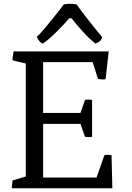

<svg xmlns="http://www.w3.org/2000/svg" viewBox="-20 -1002 705 1022"><path d="M42.5 -4.4 44.9 0H578.1L573.7 -175.8C551.8 -180.7 535.6 -175.8 535.6 -175.8L494.1 -57.1H209.5V-342.8H408.2L432.6 -273.9C451.7 -270.5 470.2 -273.9 470.2 -273.9V-470.2C470.2 -470.2 448.2 -474.1 432.6 -470.2L408.2 -400.9H209.5V-671.4H473.1L501.5 -582.5C501.5 -582.5 520 -576.7 542 -580.1L558.6 -728.5H52.7L45.9 -687L49.3 -680.2L117.2 -664.1V-62.5L46.9 -41.5ZM208 -770C248 -795.4 316.9 -867.7 348.6 -904.8H360.8C390.6 -866.7 447.3 -799.8 488.3 -770C509.3 -778.3 516.6 -784.2 524.4 -803.7C512.2 -816.4 404.8 -951.2 388.2 -978.5C365.2 -982.9 342.3 -982.9 319.3 -978.5C309.1 -962.4 203.6 -829.1 175.3 -805.2C188.5 -781.7 193.8 -775.9 208 -770Z"/></svg>

Font: Trykker
Style: Regular
Weight: 400
Designer: Magnus Gaarde
Foundry: Magnus Gaarde
Version: Version 1.001